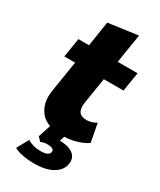

<svg xmlns="http://www.w3.org/2000/svg" viewBox="-188 -616 720 863"><g transform="rotate(30 172.5 -185.0)"><path d="M146 182Q113 182 84 176.5Q55 171 40 161L73 101Q83 108 101 113.5Q119 119 144 119Q165 119 176 113Q187 107 188 97Q189 92 187 88Q181 77 154 77Q147 77 138.5 78.5Q130 80 120 84L102 65L123 0Q93 -10 76 -32Q42 -74 52 -141L78 -303H22L38 -402H93L113 -531L266 -552L242 -402H345L329 -303H227L205 -166Q201 -135 212 -120Q223 -105 251 -105Q265 -105 278.5 -109.5Q292 -114 301 -120L319 -25Q293 -8 260 1Q232 9 202 10L194 35H195Q237 35 262 52.5Q287 70 282 104Q277 139 241 160.5Q205 182 146 182Z"/></g></svg>

Font: Rokkitt SemiBold ExtraBold
Style: Italic
Weight: 800
Italic angle: -9°
Version: Version 3.103